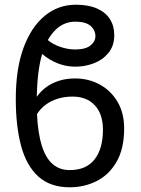

<svg xmlns="http://www.w3.org/2000/svg" viewBox="-20 -785 597 815"><path d="M159 -556Q152 -533 147 -504Q142 -475 139.5 -442.5Q137 -410 136 -374Q152 -397 175.5 -414.5Q199 -432 230 -442Q261 -452 299 -452Q356 -452 403 -426.5Q450 -401 478.5 -353.5Q507 -306 507 -240Q507 -154 475 -98.5Q443 -43 390.5 -16.5Q338 10 276 10Q193 10 142.5 -36Q92 -82 69.5 -166Q47 -250 47 -365Q47 -492 79.5 -581Q112 -670 169.5 -717.5Q227 -765 302 -765Q355 -765 391.5 -749Q428 -733 446.5 -704Q465 -675 465 -636Q465 -590 440 -560Q415 -530 377.5 -516Q340 -502 300 -502Q260 -502 224 -516.5Q188 -531 159 -556ZM276 -63Q346 -63 381.5 -108.5Q417 -154 417 -234Q417 -301 382.5 -338Q348 -375 288 -375Q254 -375 225 -366Q196 -357 174 -340.5Q152 -324 137 -301Q141 -219 157.5 -166.5Q174 -114 203.5 -88.5Q233 -63 276 -63ZM300 -693Q276 -693 255 -684.5Q234 -676 216 -658.5Q198 -641 183 -615Q204 -597 236 -586Q268 -575 299 -575Q343 -575 364 -592Q385 -609 385 -631Q385 -657 364.5 -675Q344 -693 300 -693Z"/></svg>

Font: Noto Sans Display
Style: Regular
Weight: 400
Designer: Monotype Design Team
Foundry: Monotype Imaging Inc.
Version: Version 2.003